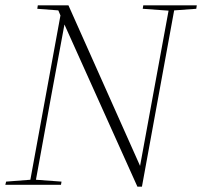

<svg xmlns="http://www.w3.org/2000/svg" viewBox="-24 -694 759 721"><path d="M512 -661 609 -654 550 -333 502 -71 233 -674H118L116 -661L195 -655L203 -636L90 -19L-1 -12L-4 0H205L207 -12L111 -19L168 -332L218 -602L492 7H509L630 -655L713 -661L715 -674H514Z"/></svg>

Font: Source Serif 4 Display Light
Style: Italic
Weight: 300
Italic angle: -12°
Designer: Frank Grießhammer
Foundry: Adobe Systems Incorporated
Version: Version 4.004;hotconv 1.0.117;makeotfexe 2.5.65602